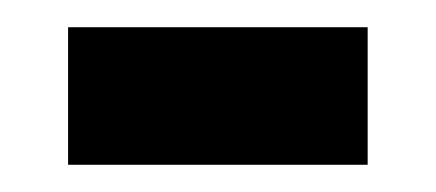

<svg xmlns="http://www.w3.org/2000/svg" viewBox="-20 -360 320 141"><path d="M250 -340V-239H30V-340Z"/></svg>

Font: Mukta Mahee
Style: Bold
Weight: 700
Designer: Shuchita Grover, Noopur Datye, Girish Dalvi, Yashodeep Gholap
Foundry: Ek Type
Version: Version 2.538;PS 1.000;hotconv 16.6.51;makeotf.lib2.5.65220;